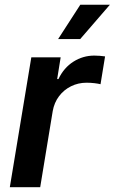

<svg xmlns="http://www.w3.org/2000/svg" viewBox="-20 -782 479 802"><path d="M21 0 110.8 -542.5H233.4L218.8 -451.7H224.1Q246.6 -499 286.6 -524.4Q326.7 -549.8 374 -549.8Q384.8 -549.8 397.5 -548.8Q410.2 -547.9 418.9 -546.4L399.9 -430.2Q391.1 -432.6 374.3 -434.6Q357.4 -436.5 341.3 -436.5Q306.6 -436.5 276.6 -421.6Q246.6 -406.7 226.6 -380.1Q206.5 -353.5 200.2 -317.9L147.9 0ZM222.7 -618.7 315.4 -762.2H439L314.9 -618.7Z"/></svg>

Font: Inter 16pt SemiBold
Style: Italic
Weight: 600
Italic angle: -9.3988°
Version: Version 4.001;git-66647c0bb